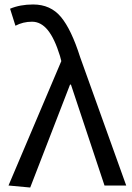

<svg xmlns="http://www.w3.org/2000/svg" viewBox="-20 -829 592 858"><path d="M115 9 18 0 254 -556 248 -579Q224 -657 193.5 -694.5Q163 -732 123 -732Q83 -732 49 -714L25 -790Q70 -809 128 -809Q206 -809 252.5 -753Q299 -697 338 -574L544 0H447L297 -451H293Z"/></svg>

Font: Swei Fan Sans CJK TC
Style: Regular
Weight: 400
Version: Version 2.130